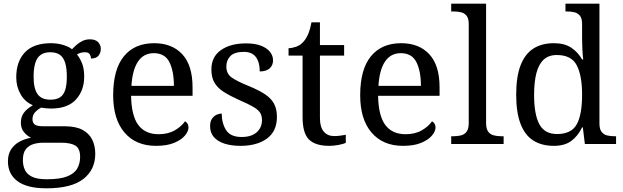

<svg xmlns="http://www.w3.org/2000/svg" viewBox="-20 -780 3375 1040"><path d="M231 240Q127 240 75 201.5Q23 163 23 94Q23 55 40.5 28.5Q58 2 86.5 -13Q115 -28 148 -34Q128 -43 110.5 -63.5Q93 -84 93 -116Q93 -146 108.5 -168Q124 -190 158 -210Q115 -228 91.5 -269.5Q68 -311 68 -361Q68 -447 115 -496.5Q162 -546 256 -546Q292 -546 324 -536Q356 -526 370 -513Q380 -524 394 -536.5Q408 -549 426.5 -558Q445 -567 467 -567Q497 -567 511.5 -551.5Q526 -536 526 -515Q526 -494 513.5 -478.5Q501 -463 473 -463Q473 -474 466.5 -485.5Q460 -497 440 -497Q427 -497 417 -494Q407 -491 397 -485Q414 -464 425 -435.5Q436 -407 436 -364Q436 -290 391.5 -241Q347 -192 256 -192Q244 -192 228.5 -193.5Q213 -195 203 -197Q184 -187 170 -172Q156 -157 156 -134Q156 -116 167.5 -106Q179 -96 218 -96H331Q391 -96 427 -76.5Q463 -57 479.5 -23.5Q496 10 496 53Q496 139 431.5 189.5Q367 240 231 240ZM233 191Q305 191 344 175.5Q383 160 398.5 132.5Q414 105 414 70Q414 24 388 8.5Q362 -7 312 -7H214Q186 -7 161 0.5Q136 8 120 28Q104 48 104 88Q104 117 115 140.5Q126 164 154 177.5Q182 191 233 191ZM253 -240Q286 -240 305.5 -253Q325 -266 333.5 -294Q342 -322 342 -365Q342 -410 333 -439.5Q324 -469 304.5 -483Q285 -497 252 -497Q220 -497 200 -482.5Q180 -468 171 -438.5Q162 -409 162 -364Q162 -300 183.5 -270Q205 -240 253 -240Z M825 10Q716 10 654.5 -62Q593 -134 593 -264Q593 -404 651 -475Q709 -546 815 -546Q912 -546 967.5 -486Q1023 -426 1023 -307V-261H690Q692 -152 729.5 -102.5Q767 -53 839 -53Q891 -53 927.5 -74.5Q964 -96 982 -123Q989 -120 995 -111Q1001 -102 1001 -89Q1001 -69 982 -46Q963 -23 924 -6.5Q885 10 825 10ZM922 -315Q922 -395 897.5 -443.5Q873 -492 813 -492Q758 -492 727.5 -446.5Q697 -401 692 -315Z M1283 10Q1233 10 1196 -2Q1159 -14 1138.5 -37.5Q1118 -61 1118 -96Q1118 -123 1129 -138Q1140 -153 1154.5 -159Q1169 -165 1181 -165Q1181 -113 1204.5 -75.5Q1228 -38 1289 -38Q1342 -38 1370.5 -63.5Q1399 -89 1399 -129Q1399 -154 1388.5 -170Q1378 -186 1351.5 -201.5Q1325 -217 1276 -238Q1225 -261 1191.5 -282.5Q1158 -304 1141.5 -332.5Q1125 -361 1125 -404Q1125 -472 1176.5 -508.5Q1228 -545 1313 -545Q1361 -545 1393.5 -532.5Q1426 -520 1442.5 -499Q1459 -478 1459 -453Q1459 -426 1440.5 -409.5Q1422 -393 1387 -393Q1387 -443 1366 -471Q1345 -499 1301 -499Q1250 -499 1228 -476.5Q1206 -454 1206 -419Q1206 -381 1234.5 -360.5Q1263 -340 1330 -313Q1383 -291 1416 -269Q1449 -247 1464.5 -218Q1480 -189 1480 -147Q1480 -69 1426 -29.5Q1372 10 1283 10Z M1764 10Q1688 10 1653.5 -24.5Q1619 -59 1619 -145V-479H1543V-519Q1561 -519 1583 -526.5Q1605 -534 1621 -551Q1638 -569 1649 -595Q1660 -621 1667 -659H1713V-536H1844V-479H1713V-142Q1713 -91 1734 -67Q1755 -43 1789 -43Q1807 -43 1822 -45Q1837 -47 1853 -50V-6Q1840 0 1814 5Q1788 10 1764 10Z M2163 10Q2054 10 1992.5 -62Q1931 -134 1931 -264Q1931 -404 1989 -475Q2047 -546 2153 -546Q2250 -546 2305.5 -486Q2361 -426 2361 -307V-261H2028Q2030 -152 2067.5 -102.5Q2105 -53 2177 -53Q2229 -53 2265.5 -74.5Q2302 -96 2320 -123Q2327 -120 2333 -111Q2339 -102 2339 -89Q2339 -69 2320 -46Q2301 -23 2262 -6.5Q2223 10 2163 10ZM2260 -315Q2260 -395 2235.5 -443.5Q2211 -492 2151 -492Q2096 -492 2065.5 -446.5Q2035 -401 2030 -315Z M2424 0V-42H2437Q2460 -42 2478.5 -47Q2497 -52 2508 -67.5Q2519 -83 2519 -114V-650Q2519 -680 2507.5 -694.5Q2496 -709 2477.5 -713.5Q2459 -718 2437 -718H2424V-760H2613V-114Q2613 -83 2624 -67.5Q2635 -52 2654 -47Q2673 -42 2695 -42H2708V0Z M2980 10Q2914 10 2868.5 -19Q2823 -48 2799.5 -109.5Q2776 -171 2776 -267Q2776 -364 2799.5 -425.5Q2823 -487 2868.5 -516.5Q2914 -546 2980 -546Q3038 -546 3074.5 -521.5Q3111 -497 3133 -458H3139Q3136 -483 3134.5 -513.5Q3133 -544 3133 -568V-650Q3133 -680 3121.5 -694.5Q3110 -709 3091.5 -713.5Q3073 -718 3051 -718H3043V-760H3227V-110Q3227 -81 3238.5 -66Q3250 -51 3268.5 -46.5Q3287 -42 3309 -42H3317V0H3148L3137 -90H3133Q3111 -44 3075 -17Q3039 10 2980 10ZM2997 -54Q3075 -54 3104 -106.5Q3133 -159 3133 -267Q3133 -371 3104 -426.5Q3075 -482 2996 -482Q2952 -482 2925 -457Q2898 -432 2885.5 -384Q2873 -336 2873 -266Q2873 -160 2901.5 -107Q2930 -54 2997 -54Z"/></svg>

Font: Noto Serif Hebrew
Style: Regular
Weight: 400
Designer: Monotype Design Team
Foundry: Monotype Imaging Inc.
Version: Version 2.003